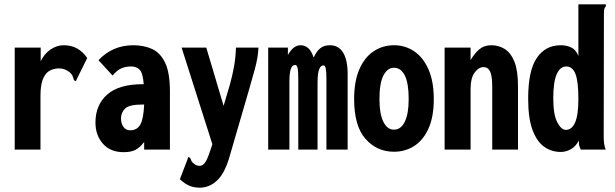

<svg xmlns="http://www.w3.org/2000/svg" viewBox="-20 -691 2840 887"><path d="M48 -471H168V-408Q184 -442 213 -462Q242 -482 274 -482Q310 -482 336.5 -467Q363 -452 383 -423L334 -324L331 -316L322 -320Q319 -327 316.5 -336.5Q314 -346 302 -357Q292 -365 280 -370Q268 -375 254 -375Q230 -375 210.5 -365Q191 -355 179 -327.5Q167 -300 167 -248V0H48Z M551 12Q490 12 455.5 -27Q421 -66 421 -125Q421 -206 475 -254Q529 -302 639 -302Q642 -302 644 -302Q640 -354 625 -369Q610 -384 586 -384Q561 -384 541 -375.5Q521 -367 500 -342L435 -413Q500 -482 596 -482Q645 -482 683 -464.5Q721 -447 743 -401Q765 -355 765 -268V0H646V-35Q627 -10 606.5 1Q586 12 551 12ZM539 -144Q539 -120 550.5 -104.5Q562 -89 581 -89Q613 -89 628 -115Q643 -141 646 -208Q639 -208 636 -208Q577 -208 558 -189.5Q539 -171 539 -144Z M903 176Q875 176 853.5 166.5Q832 157 811 137L847 43L850 34L858 38Q861 45 864.5 52.5Q868 60 881 69Q890 75 902 75Q920 75 932 52.5Q944 30 958 -15L961 -25L819 -471H933L1013 -202L1042 -300Q1054 -343 1061.5 -385.5Q1069 -428 1070 -471H1174Q1172 -425 1157.5 -372.5Q1143 -320 1130 -275L1038 41Q1016 113 981 144.5Q946 176 903 176Z M1219 0V-471H1310V-437Q1335 -482 1369 -482Q1388 -482 1403.5 -469Q1419 -456 1429 -425Q1442 -454 1459.5 -468Q1477 -482 1504 -482Q1545 -482 1566 -446.5Q1587 -411 1586 -343V0H1488V-327Q1488 -361 1485 -375Q1482 -389 1474 -389Q1462 -389 1454.5 -371Q1447 -353 1447 -306V0H1358V-324Q1358 -365 1354.5 -378Q1351 -391 1343 -391Q1330 -391 1323.5 -372.5Q1317 -354 1317 -312V0Z M1800 10Q1721 10 1668.5 -49.5Q1616 -109 1616 -233Q1616 -315 1640 -370.5Q1664 -426 1706 -454Q1748 -482 1800 -482Q1852 -482 1893.5 -454Q1935 -426 1959.5 -370.5Q1984 -315 1984 -233Q1984 -151 1959.5 -97Q1935 -43 1893.5 -16.5Q1852 10 1800 10ZM1800 -92Q1832 -92 1850 -128.5Q1868 -165 1868 -233Q1868 -307 1850 -342.5Q1832 -378 1800 -378Q1770 -378 1751.5 -342.5Q1733 -307 1733 -233Q1733 -165 1751 -128.5Q1769 -92 1800 -92Z M2034 0V-471H2154V-413Q2171 -443 2193.5 -462.5Q2216 -482 2250 -482Q2284 -482 2312 -464.5Q2340 -447 2356.5 -406Q2373 -365 2373 -293V0H2254V-291Q2254 -339 2244.5 -360Q2235 -381 2214 -381Q2191 -381 2172.5 -355.5Q2154 -330 2154 -281V0Z M2571 11Q2528 11 2494 -13Q2460 -37 2440 -91Q2420 -145 2420 -235Q2420 -365 2460 -423.5Q2500 -482 2570 -482Q2597 -482 2618.5 -472Q2640 -462 2652 -433V-671H2779V-662Q2773 -656 2771.5 -648.5Q2770 -641 2770 -625L2769 -62Q2769 -46 2770.5 -31Q2772 -16 2778 0H2663Q2657 -13 2655.5 -19.5Q2654 -26 2654 -42Q2640 -14 2617 -1.5Q2594 11 2571 11ZM2594 -91Q2622 -91 2637 -125.5Q2652 -160 2652 -234Q2652 -315 2638.5 -349.5Q2625 -384 2596 -384Q2568 -384 2552 -348.5Q2536 -313 2536 -237Q2536 -161 2554.5 -126Q2573 -91 2594 -91Z"/></svg>

Font: Inconsolata Condensed Black
Style: Regular
Weight: 900
Width: 3
Monospace: yes
Designer: Raph Levien, Cyreal, Brenton Simpson
Foundry: Raph Levien, Cyreal, Google
Version: Version 3.001; ttfautohint (v1.8.2.53-6de2)